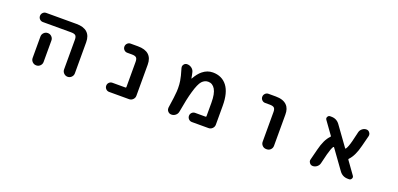

<svg xmlns="http://www.w3.org/2000/svg" viewBox="3 -1252 3995 1927"><g transform="rotate(20 2000.0 -289.0)"><path d="M636.7 -76.2V-393.6Q636.7 -425.8 623.5 -438Q610.4 -450.2 575.2 -450.2H274.4Q253.9 -450.2 239.7 -464.4Q225.6 -478.5 225.6 -498.5Q225.6 -518.6 239.7 -533.2Q253.9 -547.9 274.4 -547.9H598.6Q673.8 -547.9 712.9 -512.7Q752 -477.5 752 -408.2V-76.2Q752 -52.7 734.9 -35.6Q717.8 -18.6 694.3 -18.6Q670.9 -18.6 653.8 -35.6Q636.7 -52.7 636.7 -76.2ZM358.4 -18.6Q335 -18.6 317.9 -35.6Q300.8 -52.7 300.8 -76.2V-305.7Q300.8 -329.1 317.9 -346.2Q335 -363.3 358.4 -363.3H360.4Q383.8 -363.3 400.9 -346.2Q418 -329.1 418 -305.7V-76.2Q418 -52.7 400.9 -35.6Q383.8 -18.6 360.4 -18.6Z M1138.7 -18.6Q1118.2 -18.6 1104 -33.2Q1089.8 -47.9 1089.8 -67.9Q1089.8 -87.9 1104 -102.1Q1118.2 -116.2 1138.7 -116.2H1277.3Q1285.2 -116.2 1285.2 -124V-393.6Q1285.2 -426.8 1271.5 -438.5Q1258.8 -450.2 1223.6 -450.2H1174.8Q1155.3 -450.2 1141.1 -464.4Q1127 -478.5 1127 -498.5Q1127 -518.6 1141.1 -533.2Q1155.3 -547.9 1174.8 -547.9H1253.9Q1331.1 -547.9 1370.1 -512.7Q1409.2 -477.5 1409.2 -408.2V-76.2Q1409.2 -52.7 1392.1 -35.6Q1375 -18.6 1351.6 -18.6Z M2022.5 -18.6Q2002 -18.6 1987.8 -33.2Q1973.6 -47.9 1973.6 -67.9Q1973.6 -87.9 1987.8 -102.1Q2002 -116.2 2022.5 -116.2H2133.8Q2140.6 -116.2 2140.6 -124V-268.6Q2140.6 -364.3 2113.3 -410.2Q2085.9 -455.1 2040 -455.1Q2002 -455.1 1973.6 -424.8Q1945.3 -393.6 1918 -298.8Q1894.5 -218.8 1870.1 -76.2Q1866.2 -50.8 1847.2 -34.7Q1828.1 -18.6 1803.7 -18.6H1801.8Q1779.3 -18.6 1764.6 -36.1Q1752.9 -49.8 1752.9 -67.4Q1752.9 -71.3 1752.9 -76.2Q1772.5 -204.1 1775.4 -254.9Q1776.4 -272.5 1776.4 -290Q1776.4 -331.1 1770.5 -367.2Q1764.6 -408.2 1739.3 -492.2Q1737.3 -499 1737.3 -505.9Q1737.3 -518.6 1746.1 -530.3Q1758.8 -547.9 1780.3 -547.9Q1806.6 -547.9 1827.6 -532.7Q1848.6 -517.6 1855.5 -493.2Q1863.3 -461.9 1868.2 -429.7Q1868.2 -427.7 1869.6 -427.2Q1871.1 -426.8 1872.1 -428.7Q1905.3 -488.3 1943.4 -518.6Q1992.2 -558.6 2051.8 -558.6Q2149.4 -558.6 2204.1 -487.3Q2257.8 -417 2257.8 -278.3V-76.2Q2257.8 -52.7 2240.7 -35.6Q2223.6 -18.6 2200.2 -18.6Z M2815.4 -18.6Q2791 -18.6 2774.4 -35.6Q2757.8 -52.7 2757.8 -76.2V-393.6Q2757.8 -425.8 2744.6 -438Q2731.4 -450.2 2696.3 -450.2H2648.4Q2627.9 -450.2 2613.8 -464.4Q2599.6 -478.5 2599.6 -498.5Q2599.6 -518.6 2613.8 -533.2Q2627.9 -547.9 2648.4 -547.9H2726.6Q2806.6 -547.9 2844.7 -508.8Q2879.9 -474.6 2878.9 -408.2V-76.2Q2878.9 -52.7 2862.3 -35.6Q2845.7 -18.6 2821.3 -18.6Z M3687.5 -18.6Q3629.9 -18.6 3596.7 -65.4L3450.2 -268.6Q3449.2 -270.5 3446.3 -270.5Q3443.4 -270.5 3441.4 -268.6Q3424.8 -243.2 3407.2 -176.8L3381.8 -73.2Q3376 -49.8 3356.4 -34.2Q3336.9 -18.6 3312.5 -18.6Q3291 -18.6 3278.3 -36.1Q3268.6 -47.9 3268.6 -61.5Q3268.6 -67.4 3270.5 -73.2L3299.8 -188.5Q3328.1 -303.7 3379.9 -354.5Q3384.8 -359.4 3380.9 -365.2L3283.2 -501Q3277.3 -508.8 3277.3 -517.6Q3277.3 -524.4 3281.2 -531.2Q3289.1 -547.9 3306.6 -547.9H3320.3Q3377.9 -547.9 3411.1 -501L3557.6 -297.9Q3561.5 -292 3566.4 -297.9Q3584 -322.3 3601.6 -390.6L3626 -493.2Q3631.8 -516.6 3651.4 -532.2Q3670.9 -547.9 3695.3 -547.9Q3716.8 -547.9 3729.5 -530.3Q3739.3 -518.6 3739.3 -504.9Q3739.3 -499 3738.3 -493.2L3709 -378.9Q3680.7 -263.7 3628.9 -210.9Q3624 -206.1 3627.9 -200.2L3724.6 -65.4Q3730.5 -57.6 3730.5 -48.8Q3730.5 -42 3726.6 -35.2Q3718.8 -18.6 3701.2 -18.6Z"/></g></svg>

Font: Rounded Mgen+ 1m medium
Style: Regular
Weight: 500
Designer: [Source Han Sans]
Ryoko NISHIZUKA  (kana & ideographs); Paul D. Hunt (Latin, Greek & Cyrillic); Wenlong ZHANG  (bopomofo
Version: Version 1.059.20150602